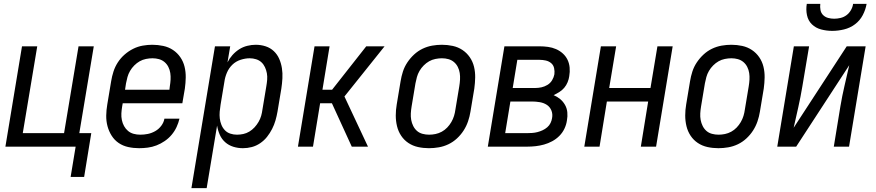

<svg xmlns="http://www.w3.org/2000/svg" viewBox="-20 -760 4540 995"><path d="M346 157 372 0H8L94 -520H173L98 -70H312L387 -520H466L391 -70H453L416 157Z M701 8Q672 8 644.5 2Q617 -4 595 -19Q573 -34 558.5 -57Q544 -80 537 -106.5Q530 -133 530.5 -161.5Q531 -190 536 -219L556 -339Q560 -364 568 -389Q576 -414 590.5 -436.5Q605 -459 625.5 -477Q646 -495 670 -507Q694 -519 719.5 -523.5Q745 -528 769 -528Q798 -528 826 -522Q854 -516 876.5 -501Q899 -486 914.5 -463.5Q930 -441 936.5 -414Q943 -387 942.5 -358.5Q942 -330 938 -301L925 -225H616L613 -208Q610 -190 609 -172.5Q608 -155 611.5 -138Q615 -121 623 -106.5Q631 -92 643.5 -81.5Q656 -71 672.5 -66.5Q689 -62 707 -62Q727 -62 746.5 -66Q766 -70 784.5 -80.5Q803 -91 816 -108.5Q829 -126 832 -145H910Q905 -123 895 -101.5Q885 -80 869.5 -61.5Q854 -43 833.5 -29Q813 -15 791 -6.5Q769 2 746 5Q723 8 701 8ZM858 -295 860 -312Q863 -330 864 -347.5Q865 -365 862.5 -381.5Q860 -398 852.5 -413Q845 -428 832.5 -438.5Q820 -449 804 -453.5Q788 -458 770 -458Q754 -458 736.5 -454.5Q719 -451 704 -442.5Q689 -434 676 -421Q663 -408 654 -392.5Q645 -377 640.5 -360.5Q636 -344 633 -328L628 -295Z M972 215 1094 -520H1173L1159 -437Q1169 -457 1184.5 -474.5Q1200 -492 1219.5 -504.5Q1239 -517 1261.5 -522.5Q1284 -528 1305 -528Q1332 -528 1356.5 -520Q1381 -512 1399 -495Q1417 -478 1427 -455Q1437 -432 1441 -406.5Q1445 -381 1443.5 -354Q1442 -327 1438 -301L1418 -181Q1414 -158 1407.5 -135.5Q1401 -113 1390 -91.5Q1379 -70 1364 -51Q1349 -32 1328.5 -18Q1308 -4 1285 2Q1262 8 1239 8Q1213 8 1189 0.5Q1165 -7 1147 -23Q1129 -39 1119 -61.5Q1109 -84 1105 -109L1051 215ZM1208 -62Q1224 -62 1240.5 -65.5Q1257 -69 1272 -78Q1287 -87 1299 -100Q1311 -113 1320 -128.5Q1329 -144 1333.5 -160Q1338 -176 1340 -192L1360 -312Q1363 -329 1364.5 -346.5Q1366 -364 1363 -380.5Q1360 -397 1353 -412Q1346 -427 1334.5 -437.5Q1323 -448 1307 -453Q1291 -458 1274 -458Q1251 -458 1226.5 -450Q1202 -442 1184 -424.5Q1166 -407 1156 -383.5Q1146 -360 1143 -337L1123 -217Q1120 -199 1118.5 -181Q1117 -163 1119 -146Q1121 -129 1127.5 -113Q1134 -97 1145.5 -85Q1157 -73 1173.5 -67.5Q1190 -62 1208 -62Z M1803 0 1700 -225H1639L1602 0H1524L1610 -520H1688L1651 -295H1701L1878 -520H1973L1765 -260L1887 0Z M2203 8Q2174 8 2146.5 2Q2119 -4 2096.5 -19Q2074 -34 2059 -56.5Q2044 -79 2037.5 -106Q2031 -133 2031 -161.5Q2031 -190 2036 -219L2056 -339Q2060 -364 2068 -389Q2076 -414 2091 -436.5Q2106 -459 2126 -477.5Q2146 -496 2170 -507.5Q2194 -519 2219.5 -523.5Q2245 -528 2270 -528Q2299 -528 2326.5 -522Q2354 -516 2376.5 -501Q2399 -486 2414.5 -463.5Q2430 -441 2436.5 -414Q2443 -387 2442.5 -358.5Q2442 -330 2438 -301L2418 -181Q2414 -156 2405.5 -131Q2397 -106 2382.5 -83.5Q2368 -61 2348 -42.5Q2328 -24 2304 -12.5Q2280 -1 2254 3.5Q2228 8 2203 8ZM2204 -62Q2220 -62 2237 -65.5Q2254 -69 2269.5 -77.5Q2285 -86 2297.5 -99Q2310 -112 2319 -127.5Q2328 -143 2333 -159.5Q2338 -176 2340 -192L2360 -312Q2363 -330 2364 -347.5Q2365 -365 2362.5 -381.5Q2360 -398 2352.5 -413Q2345 -428 2332.5 -438.5Q2320 -449 2304 -453.5Q2288 -458 2270 -458Q2254 -458 2236.5 -454.5Q2219 -451 2204 -442.5Q2189 -434 2176 -421Q2163 -408 2154 -392.5Q2145 -377 2140.5 -360.5Q2136 -344 2133 -328L2113 -208Q2110 -190 2109 -172.5Q2108 -155 2111 -138.5Q2114 -122 2121.5 -107Q2129 -92 2141 -81.5Q2153 -71 2169.5 -66.5Q2186 -62 2204 -62Z M2508 0 2594 -520H2776Q2798 -520 2820 -517Q2842 -514 2861.5 -505.5Q2881 -497 2896.5 -483Q2912 -469 2921 -450.5Q2930 -432 2932 -410Q2934 -388 2930 -365Q2928 -350 2921.5 -334Q2915 -318 2904 -305Q2893 -292 2878.5 -283Q2864 -274 2849 -267Q2868 -259 2883 -246.5Q2898 -234 2908 -216.5Q2918 -199 2920 -178Q2922 -157 2918 -136Q2915 -114 2905 -93Q2895 -72 2878.5 -55.5Q2862 -39 2841.5 -28Q2821 -17 2799.5 -11Q2778 -5 2756 -2.5Q2734 0 2712 0ZM2637 -304H2754Q2770 -304 2786 -307.5Q2802 -311 2817 -320Q2832 -329 2841 -344Q2850 -359 2853 -375Q2855 -391 2851.5 -407Q2848 -423 2836 -433Q2824 -443 2808 -446.5Q2792 -450 2776 -450H2661ZM2598 -70H2712Q2725 -70 2738.5 -71Q2752 -72 2765.5 -75.5Q2779 -79 2792 -85Q2805 -91 2816 -100.5Q2827 -110 2833 -122.5Q2839 -135 2841 -148Q2845 -169 2837.5 -187.5Q2830 -206 2814 -216.5Q2798 -227 2777.5 -230.5Q2757 -234 2737 -234H2625Z M3008 0 3094 -520H3173L3137 -304H3351L3387 -520H3466L3380 0H3301L3339 -234H3125L3087 0Z M3703 8Q3674 8 3646.5 2Q3619 -4 3596.5 -19Q3574 -34 3559 -56.5Q3544 -79 3537.5 -106Q3531 -133 3531 -161.5Q3531 -190 3536 -219L3556 -339Q3560 -364 3568 -389Q3576 -414 3591 -436.5Q3606 -459 3626 -477.5Q3646 -496 3670 -507.5Q3694 -519 3719.5 -523.5Q3745 -528 3770 -528Q3799 -528 3826.5 -522Q3854 -516 3876.5 -501Q3899 -486 3914.5 -463.5Q3930 -441 3936.5 -414Q3943 -387 3942.5 -358.5Q3942 -330 3938 -301L3918 -181Q3914 -156 3905.5 -131Q3897 -106 3882.5 -83.5Q3868 -61 3848 -42.5Q3828 -24 3804 -12.5Q3780 -1 3754 3.5Q3728 8 3703 8ZM3704 -62Q3720 -62 3737 -65.5Q3754 -69 3769.5 -77.5Q3785 -86 3797.5 -99Q3810 -112 3819 -127.5Q3828 -143 3833 -159.5Q3838 -176 3840 -192L3860 -312Q3863 -330 3864 -347.5Q3865 -365 3862.5 -381.5Q3860 -398 3852.5 -413Q3845 -428 3832.5 -438.5Q3820 -449 3804 -453.5Q3788 -458 3770 -458Q3754 -458 3736.5 -454.5Q3719 -451 3704 -442.5Q3689 -434 3676 -421Q3663 -408 3654 -392.5Q3645 -377 3640.5 -360.5Q3636 -344 3633 -328L3613 -208Q3610 -190 3609 -172.5Q3608 -155 3611 -138.5Q3614 -122 3621.5 -107Q3629 -92 3641 -81.5Q3653 -71 3669.5 -66.5Q3686 -62 3704 -62Z M4008 0 4094 -520H4173L4138 -312Q4129 -258 4117 -204.5Q4105 -151 4093 -98L4368 -520H4466L4380 0H4301L4335 -208Q4344 -262 4356.5 -315.5Q4369 -369 4381 -422L4106 0ZM4293 -600Q4263 -600 4235 -607.5Q4207 -615 4187.5 -634Q4168 -653 4162 -681.5Q4156 -710 4161 -740H4231Q4229 -724 4232 -708Q4235 -692 4246 -681.5Q4257 -671 4272 -667Q4287 -663 4303 -663Q4319 -663 4336 -667Q4353 -671 4367 -681.5Q4381 -692 4390 -708Q4399 -724 4401 -740H4471Q4466 -710 4451 -681.5Q4436 -653 4410.5 -634Q4385 -615 4354 -607.5Q4323 -600 4293 -600Z"/></svg>

Font: Iosevka Oblique
Style: Regular
Weight: 400
Italic angle: -9°
Monospace: yes
Designer: Belleve Invis
Foundry: Belleve Invis
Version: Version 32.5.0; ttfautohint (v1.8.4)